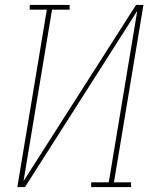

<svg xmlns="http://www.w3.org/2000/svg" viewBox="-20 -755 640 775"><path d="M50 0 169 -716H100V-735H261V-716H190L75 -24L529 -735H559L440 -19H509V0H348V-19H419L534 -711L81 0Z"/></svg>

Font: Iosevka Curly Slab ThExObl
Style: Regular
Weight: 100
Width: 7
Italic angle: -9°
Monospace: yes
Designer: Belleve Invis
Foundry: Belleve Invis
Version: Version 11.1.0; ttfautohint (v1.8.3)